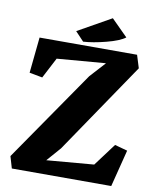

<svg xmlns="http://www.w3.org/2000/svg" viewBox="-99 -1013 877 1088"><g transform="rotate(10 339.0 -469.0)"><path d="M25 0ZM655 -684 300 -161 229 -80 501 -103 598 -233 671 -213 617 0H45L25 -68L386 -591L467 -680L187 -657L125 -538L50 -552L71 -758H632ZM461 -938 555 -844Q524 -820 448.5 -800.5Q373 -781 318 -778L269 -830Z"/></g></svg>

Font: Martel Heavy
Style: Regular
Weight: 900
Designer: Dan Reynolds
Foundry: Dan Reynolds
Version: Version 1.001; ttfautohint (v1.1) -l 5 -r 5 -G 72 -x 0 -D la